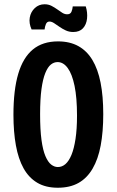

<svg xmlns="http://www.w3.org/2000/svg" viewBox="-20 -867 548 900"><path d="M251 13Q194 13 154.5 -10.5Q115 -34 90.5 -78Q66 -122 54.5 -185.5Q43 -249 43 -329Q43 -445 65.5 -521Q88 -597 134 -635Q180 -673 252 -673Q307 -673 347 -651Q387 -629 413 -586Q439 -543 451.5 -479.5Q464 -416 464 -332Q464 -249 452 -185Q440 -121 414 -76.5Q388 -32 348 -9.5Q308 13 251 13ZM251 -84Q271 -84 287 -98Q303 -112 315 -141Q327 -170 334 -216Q341 -262 341 -325Q341 -409 329.5 -464.5Q318 -520 297.5 -548Q277 -576 250 -576Q233 -576 218.5 -564.5Q204 -553 192.5 -525Q181 -497 174.5 -450Q168 -403 168 -331Q168 -259 174.5 -211Q181 -163 193 -135Q205 -107 220 -95.5Q235 -84 251 -84ZM323 -717Q304 -717 288 -724.5Q272 -732 258.5 -741.5Q245 -751 233.5 -758.5Q222 -766 212 -766Q200 -766 195 -753.5Q190 -741 189 -729H128Q115 -758 119.5 -784.5Q124 -811 143 -829Q162 -847 189 -847Q207 -847 221.5 -839.5Q236 -832 248.5 -823Q261 -814 272 -807Q283 -800 295 -800Q310 -800 315 -812Q320 -824 321 -837H382Q391 -808 388 -780Q385 -752 369 -734.5Q353 -717 323 -717Z"/></svg>

Font: Bricolage Grotesque Condensed SemiBold
Style: Regular
Weight: 600
Width: 3
Designer: Mathieu Triay
Foundry: Atelier Triay
Version: Version 1.000;gftools[0.9.30]